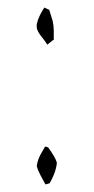

<svg xmlns="http://www.w3.org/2000/svg" viewBox="-20 -477 248 507"><path d="M105 -359Q98 -370 89 -381Q80 -392 77 -403V-413Q80 -426 85.5 -437Q91 -448 97 -457L110 -451L119 -422Q122 -409 122 -396Q122 -383 122 -372Q118 -370 113.5 -366Q109 -362 105 -359ZM100 10Q93 -3 86.5 -15Q80 -27 77 -39Q80 -56 86.5 -68Q93 -80 99 -90L107 -88Q126 -62 130 -48V-45Q128 -30 122.5 -16.5Q117 -3 111 7Z"/></svg>

Font: Labrada ExtraLight
Style: Regular
Weight: 200
Designer: Mercedes Jáuregui
Foundry: Omnibus-Type Team
Version: Version 1.000; ttfautohint (v1.8.4.7-5d5b)